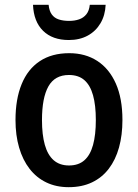

<svg xmlns="http://www.w3.org/2000/svg" viewBox="-20 -774 577 804"><path d="M492.7 -271.5Q492.7 -208 478.3 -156.2Q463.9 -104.5 435.5 -67.4Q407.2 -30.3 365.2 -10.3Q323.2 9.8 267.6 9.8Q215.3 9.8 174.1 -10Q132.8 -29.8 104 -66.9Q75.2 -104 60.1 -155.8Q44.9 -207.5 44.9 -271.5Q44.9 -358.9 70.6 -421.6Q96.2 -484.4 146.5 -517.8Q196.8 -551.3 270 -551.3Q337.4 -551.3 387.5 -518.8Q437.5 -486.3 465.1 -424.1Q492.7 -361.8 492.7 -271.5ZM155.8 -271Q155.8 -210 167.7 -167.5Q179.7 -125 204.8 -103Q230 -81.1 269 -81.1Q308.6 -81.1 333.3 -102.8Q357.9 -124.5 369.6 -167Q381.3 -209.5 381.3 -271.5Q381.3 -333 369.6 -375Q357.9 -417 333.3 -438.5Q308.6 -460 268.6 -460Q209.5 -460 182.6 -412.1Q155.8 -364.3 155.8 -271ZM422.4 -753.9Q420.4 -709.5 400.6 -676.3Q380.9 -643.1 347.2 -624.8Q313.5 -606.4 268.1 -606.4Q199.7 -606.4 160.4 -645Q121.1 -683.6 118.2 -753.9H183.6Q186 -728.5 196.8 -713.6Q207.5 -698.7 226.1 -692.6Q244.6 -686.5 269.5 -686.5Q292.5 -686.5 311 -692.9Q329.6 -699.2 341.6 -714.1Q353.5 -729 356 -753.9Z"/></svg>

Font: Open Sans SemiCondensed SemiBold
Style: Regular
Weight: 600
Width: 4
Designer: Monotype Design Team
Foundry: Monotype Imaging Inc.
Version: Version 3.000